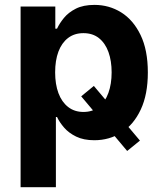

<svg xmlns="http://www.w3.org/2000/svg" viewBox="-20 -573 651 797"><path d="M369.5 -216.3 560.9 10.6 507.9 53.7 317.1 -173.1ZM65.5 204.1V-545.9H209.6V-454H216.7Q226.8 -475.8 245.5 -498.7Q264.2 -521.5 295 -537.1Q325.9 -552.7 372.3 -552.7Q433 -552.7 483.1 -521.5Q533.3 -490.2 563.5 -427.7Q593.7 -365.3 593.7 -272Q593.7 -181.1 564.4 -118.5Q535.1 -55.8 484.8 -23.3Q434.5 9.1 371.4 9.1Q327.1 9.1 296.2 -6Q265.4 -21 246.2 -43.2Q227 -65.4 216.7 -87.4H212V204.1ZM326.3 -108.3Q364.7 -108.3 390.7 -129.3Q416.7 -150.3 430 -187.4Q443.4 -224.6 443.4 -272.5Q443.4 -320.4 430.2 -357.1Q416.9 -393.8 390.9 -414.6Q364.9 -435.4 326.3 -435.4Q288.7 -435.4 262.4 -415.2Q236.2 -395.1 222.5 -358.7Q208.9 -322.2 208.9 -272.5Q208.9 -223.3 222.6 -186.4Q236.4 -149.5 262.8 -128.9Q289.2 -108.3 326.3 -108.3Z"/></svg>

Font: Adwaita Sans
Style: Regular
Weight: 400
Designer: Rasmus Andersson
Foundry: rsms
Version: Version 4.001;git-9221beed3